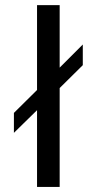

<svg xmlns="http://www.w3.org/2000/svg" viewBox="-20 -742 384 762"><path d="M308.6 -483.4V-565.4L216.8 -473.6V-721.7H127V-384.8L35.2 -293.9V-214.8L127 -304.7V0H216.8V-392.6Z"/></svg>

Font: FreeUniversal
Style: Regular
Weight: 400
Version: Version 1.001